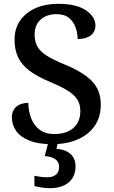

<svg xmlns="http://www.w3.org/2000/svg" viewBox="-20 -744 598 1004"><path d="M253 10Q180 10 133 -9Q86 -28 64 -60Q42 -92 42 -131Q42 -155 53 -172Q64 -189 83.5 -197.5Q103 -206 128 -206Q129 -160 144 -123Q159 -86 189 -64.5Q219 -43 263 -43Q328 -43 364 -75Q400 -107 400 -163Q400 -199 384 -224Q368 -249 333.5 -270.5Q299 -292 241 -316Q176 -343 135 -373.5Q94 -404 75 -443.5Q56 -483 56 -536Q56 -595 85.5 -637Q115 -679 166.5 -701.5Q218 -724 284 -724Q380 -724 429.5 -690Q479 -656 479 -611Q479 -578 454.5 -559Q430 -540 386 -540Q386 -570 375.5 -600Q365 -630 341 -650Q317 -670 276 -670Q224 -670 192.5 -641.5Q161 -613 161 -564Q161 -528 175 -501.5Q189 -475 224 -453Q259 -431 320 -406Q413 -368 460 -320.5Q507 -273 507 -197Q507 -133 476 -87Q445 -41 387.5 -15.5Q330 10 253 10ZM240 240Q224 240 201 237Q178 234 160 229V175Q198 183 228 183Q257 183 273 169Q289 155 289 130Q289 101 267.5 87.5Q246 74 214 72L235 -9H285L275 34Q324 38 349.5 62Q375 86 375 126Q375 179 339.5 209.5Q304 240 240 240Z"/></svg>

Font: Noto Nastaliq Urdu Medium
Style: Regular
Weight: 500
Designer: Monotype Design Team (Patrick Giasson: type design, Kamal Mansour: OpenType code, Glenda Bellarosa). Updated by Simon Co
Foundry: Monotype Imaging Inc., Simon Cozens
Version: Version 3.007